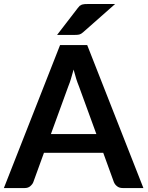

<svg xmlns="http://www.w3.org/2000/svg" viewBox="-25 -951 746 971"><path d="M232.4 -272.9H462.4L374.5 -513.7Q365.7 -535.6 360.8 -551.3Q351.1 -583 347.2 -599.1Q343.3 -583 333.5 -551.3Q329.6 -537.1 319.8 -512.7ZM416 -723.1 700.2 0H596.2Q578.1 0 567.4 -8.8Q556.2 -17.1 550.8 -30.3L497.1 -178.2H197.3L143.6 -30.3Q140.1 -20 127.9 -9.3Q117.2 0 99.6 0H-5.4L278.8 -723.1ZM419.4 -930.7H557.1L395 -787.6Q385.3 -778.8 376 -776.4Q368.2 -774.4 353 -774.4H263.7L368.2 -910.2Q375 -918.9 377.9 -921.4Q384.3 -925.8 389.2 -927.7Q393.1 -929.2 402.3 -930.2Q406.7 -930.7 419.4 -930.7Z"/></svg>

Font: Lato-SemiBold
Style: Bold
Weight: 500
Designer: Lukasz Dziedzic with Adam Twardoch and Botio Nikoltchev
Foundry: tyPoland Lukasz Dziedzic
Version: ""